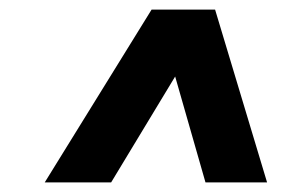

<svg xmlns="http://www.w3.org/2000/svg" viewBox="-20 -750 610 399"><path d="M73 -371 295 -730H427L535 -371H407L344 -591L211 -371Z"/></svg>

Font: MuseoModerno Thin
Style: Bold Italic
Weight: 700
Italic angle: -9°
Version: Version 1.003